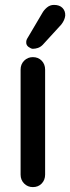

<svg xmlns="http://www.w3.org/2000/svg" viewBox="-20 -763 286 783"><path d="M164 -51Q164 -29 150 -14.5Q136 0 114 0Q93 0 78.5 -14.5Q64 -29 64 -51V-479Q64 -501 78.5 -515.5Q93 -530 114 -530Q136 -530 150 -515.5Q164 -501 164 -479ZM114 -564Q107 -564 96.5 -571.5Q86 -579 87 -592Q87 -600 93 -609L152 -709Q159 -722 171.5 -732.5Q184 -743 200 -743Q223 -743 235 -730.5Q247 -718 246 -699Q245 -690 241 -681Q237 -672 230 -663L154 -580Q145 -571 134.5 -567.5Q124 -564 114 -564Z"/></svg>

Font: Quicksand Light SemiBold
Style: Regular
Weight: 600
Version: Version 3.004